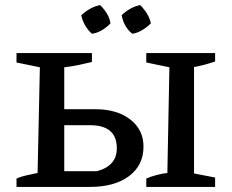

<svg xmlns="http://www.w3.org/2000/svg" viewBox="-20 -736 913 756"><path d="M374 -716Q389 -702 400.5 -683.5Q412 -665 415 -644Q401 -629 382 -617.5Q363 -606 342 -603Q309 -633 300 -676Q315 -690 334 -701Q353 -712 374 -716ZM532 -716Q548 -700 559 -682Q570 -664 574 -644Q559 -629 540 -617.5Q521 -606 501 -603Q468 -629 459 -676Q473 -690 492 -701Q511 -712 532 -716ZM45 0V-33Q63 -41 82 -45Q101 -49 128 -55L137 -471L45 -490V-527H342V-492Q316 -486 291.5 -480.5Q267 -475 233 -471V-306H355Q441 -306 493 -265.5Q545 -225 545 -159Q545 -85 488 -42.5Q431 0 334 0ZM556 0V-33Q577 -42 599 -47.5Q621 -53 639 -55L647 -471L556 -490V-527H827V-494Q807 -487 786.5 -481.5Q766 -476 744 -472V-53L827 -37V0ZM233 -62H362Q440 -83 440 -152Q440 -243 335 -243H233Z"/></svg>

Font: Piazzolla SC Medium
Style: Regular
Weight: 500
Designer: Juan Pablo del Peral
Foundry: Huerta Tipografica
Version: Version 1.330